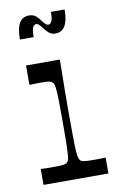

<svg xmlns="http://www.w3.org/2000/svg" viewBox="-80 -727 477 772"><g transform="rotate(-10 158.5 -340.5)"><path d="M34 0V-65Q49 -64 62 -64Q75 -64 87 -64Q115 -64 126 -65.5Q137 -67 141 -71Q146 -75 148 -81.5Q150 -88 151.5 -105Q153 -122 153.5 -153Q154 -184 154 -236Q154 -287 153.5 -318Q153 -349 151.5 -365.5Q150 -382 148 -389Q146 -396 141 -399Q137 -404 127 -405.5Q117 -407 92 -407Q82 -407 71.5 -406.5Q61 -406 48 -406V-485H186Q186 -463 185.5 -431Q185 -399 184.5 -365Q184 -331 184 -301Q184 -271 184 -251Q184 -193 184.5 -159Q185 -125 186.5 -107Q188 -89 190.5 -82Q193 -75 197 -71Q202 -67 212.5 -65.5Q223 -64 252 -64Q262 -64 273.5 -64Q285 -64 299 -65V0ZM187 -591Q171 -591 160 -601Q149 -611 141 -622Q135 -630 129 -636Q123 -642 117 -642Q109 -642 103.5 -632Q98 -622 98 -592H42Q42 -638 55 -659.5Q68 -681 95 -681Q112 -681 123 -671.5Q134 -662 141 -651Q147 -643 153 -637Q159 -631 165 -631Q173 -631 178.5 -641Q184 -651 184 -680H240Q240 -636 227 -613.5Q214 -591 187 -591Z"/></g></svg>

Font: Ojuju Medium
Style: Regular
Weight: 500
Designer: Chisaokwu Joboson, Mirko Velimirovic
Foundry: Udi Foundry
Version: Version 1.000